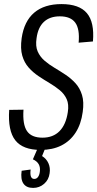

<svg xmlns="http://www.w3.org/2000/svg" viewBox="-20 -727 476 940"><path d="M179 7Q92 7 55 -40Q18 -87 25 -189L95 -190Q90 -118 112 -85.5Q134 -53 188 -53Q240 -53 271.5 -85Q303 -117 312 -178Q318 -216 306.5 -241.5Q295 -267 272.5 -285.5Q250 -304 223 -320Q196 -336 169 -354Q142 -372 120.5 -396Q99 -420 89 -454.5Q79 -489 86 -540Q98 -623 147.5 -665Q197 -707 281 -707Q368 -707 405.5 -662.5Q443 -618 435 -524L365 -518Q371 -585 348.5 -616Q326 -647 273 -647Q224 -647 195 -620Q166 -593 159 -540Q153 -501 164.5 -475Q176 -449 198 -430Q220 -411 247 -395Q274 -379 301 -361Q328 -343 349.5 -319.5Q371 -296 381.5 -262Q392 -228 385 -179Q377 -119 350 -77.5Q323 -36 280 -14.5Q237 7 179 7ZM142 193Q109 193 94.5 171.5Q80 150 86 109L130 103Q127 126 131.5 137.5Q136 149 148 149Q159 149 166 139.5Q173 130 175 114Q178 92 169.5 77Q161 62 141 53L164 0H201L186 37Q207 50 217 72Q227 94 223 121Q219 153 196 173Q173 193 142 193Z"/></svg>

Font: Pathway Extreme Condensed Light
Style: Italic
Weight: 300
Width: 3
Italic angle: -8°
Version: Version 1.001;gftools[0.9.26]